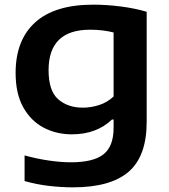

<svg xmlns="http://www.w3.org/2000/svg" viewBox="-20 -574 726 824"><path d="M293 230Q243 230 189.8 223.8Q136.5 217.5 85.5 203V93Q140.5 108 191.2 115.2Q242 122.5 283.5 122.5Q382 122.5 424.8 87.8Q467.5 53 467.5 -24.5V-61H460.5Q429 -30.5 385.8 -14Q342.5 2.5 288.5 2.5Q222 2.5 167.2 -26.2Q112.5 -55 79.8 -113.5Q47 -172 47 -261Q47 -402 131 -478Q215 -554 380 -554Q437.5 -554 498.2 -546.2Q559 -538.5 609.5 -523.5V-51Q609.5 96.5 532 163.2Q454.5 230 293 230ZM335.5 -112Q370.5 -112 405.5 -123.2Q440.5 -134.5 467.5 -160V-434.5Q447.5 -440 422.2 -443.2Q397 -446.5 367 -446.5Q188.5 -446.5 188.5 -273Q188.5 -184 229.8 -148Q271 -112 335.5 -112Z"/></svg>

Font: Encode Sans Exp SmBold
Style: Regular
Weight: 600
Width: 7
Designer: Multiple Designers
Foundry: Impallari Type
Version: Version 3.002; ttfautohint (v1.8.3) -l 8 -r 50 -G 200 -x 14 